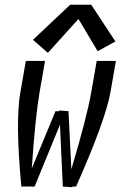

<svg xmlns="http://www.w3.org/2000/svg" viewBox="-20 -787 540 810"><path d="M285 3 245 0 233 -261 126 0H70Q44 -277 66 -398L89 -530H170L147 -398Q129 -294 114 -76L214 -318H230V-321L269 -318L281 -73Q347 -294 365 -398L388 -530H469L446 -398Q424 -277 301 0H285ZM182 -564 119 -619 276 -767H365L467 -612L392 -571L311 -707Z"/></svg>

Font: Iosevka SS08
Style: Italic
Weight: 400
Italic angle: -10°
Monospace: yes
Designer: Belleve Invis
Foundry: Belleve Invis
Version: 2.1.0; ttfautohint (v1.8.2)